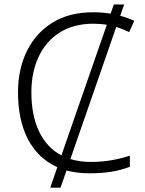

<svg xmlns="http://www.w3.org/2000/svg" viewBox="-20 -780 663 875"><path d="M499 -759.8 483.9 -717.8C458.5 -722.2 432.1 -724.1 404.8 -724.1C332 -724.1 270.5 -708.5 219.7 -677.2C117.7 -614.3 62 -500 62 -358.9C62 -193.4 122.1 -71.3 241.2 -18.1L209 75.2H255.9L283.2 -2.9C314.9 5.4 350.1 9.8 388.2 9.8C466.3 9.8 522.9 -1 571.8 -20V-70.8C520.5 -53.7 462.9 -42 394 -42C359.9 -42 328.6 -46.4 300.8 -55.2L509.8 -657.2C529.8 -650.9 549.8 -643.1 568.8 -633.8L591.8 -685.1C571.8 -694.3 550.8 -702.1 527.8 -708L545.9 -759.8ZM403.8 -671.9C425.3 -671.9 446.3 -670.4 466.8 -667L259.8 -71.8C169.4 -120.1 123 -221.7 123 -358.9C123 -420.9 134.3 -475.6 156.7 -522.5C201.2 -616.2 286.6 -671.9 403.8 -671.9Z"/></svg>

Font: Noto Reveo Sans
Style: Regular
Weight: 300
Designer: Monotype Design Team
Foundry: Monotype Imaging Inc.
Version: Version 2.007